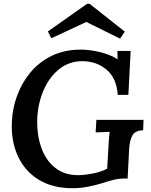

<svg xmlns="http://www.w3.org/2000/svg" viewBox="-20 -978 795 1014"><path d="M363 16Q257 16 183.5 -29.5Q110 -75 73.5 -155.5Q37 -236 43 -338Q46 -407 71 -474.5Q96 -542 141.5 -596.5Q187 -651 254 -683.5Q321 -716 408 -716Q452 -716 507 -703Q562 -690 601 -665L600 -709H670L658 -477H602Q596 -564 544 -609Q492 -654 416 -655Q346 -655 294 -614Q242 -573 212 -505.5Q182 -438 177 -359Q173 -271 197 -201.5Q221 -132 270.5 -92.5Q320 -53 392 -53Q424 -53 469 -61.5Q514 -70 546 -87L552 -188Q553 -215 555 -240Q557 -265 559 -282Q542 -281 520 -280Q498 -279 485 -279L489 -345H738L736 -290Q694 -289 679.5 -263Q665 -237 662 -192L654 -35H630Q607 -35 580 -28.5Q553 -22 521 -11Q488 -1 447.5 7.5Q407 16 363 16ZM614 -774 436 -862 251 -776 233 -812 440 -958H453L639 -811Z"/></svg>

Font: Lora SemiBold
Style: Italic
Weight: 600
Italic angle: -3°
Designer: Olga Karpushina, Alexei Vanyashin (Cyrillic)
Foundry: Cyreal
Version: Version 3.011; ttfautohint (v1.8.4.7-5d5b)